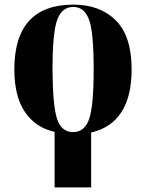

<svg xmlns="http://www.w3.org/2000/svg" viewBox="-20 -570 631 830"><path d="M216 240H374V3Q549 -38 549 -270Q549 -414 480.5 -482Q412 -550 298 -550Q42 -550 42 -270Q42 -153 88 -85.5Q134 -18 216 0ZM296 1Q246 1 227 -55Q208 -111 207 -270Q207 -430 227.5 -485Q248 -540 297 -540Q344 -540 364.5 -486Q385 -432 385 -270Q385 -113 365.5 -56Q346 1 296 1Z"/></svg>

Font: Noto Serif Display SemiCondensed Extra
Style: Regular
Weight: 800
Width: 4
Designer: Monotype Design Team
Foundry: Monotype Imaging Inc.
Version: Version 1.900